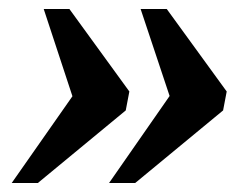

<svg xmlns="http://www.w3.org/2000/svg" viewBox="-20 -478 551 426"><path d="M389 -312 372 -218 292 -458H350L483 -275L475 -233L280 -72H222ZM174 -312 156 -218 77 -458H134L267 -275L259 -233L64 -72H6Z"/></svg>

Font: Roboto Serif 72pt SemiCondensed SemiBold
Style: Italic
Weight: 600
Width: 4
Italic angle: -10°
Designer: Greg Gazdowicz
Foundry: Commercial Type
Version: Version 1.008